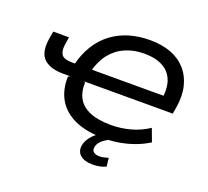

<svg xmlns="http://www.w3.org/2000/svg" viewBox="-149 -899 1390 1283"><g transform="rotate(20 546.0 -257.5)"><path d="M645 9Q517 9 434 -29Q351 -67 311.5 -135.5Q272 -204 275 -296L289 -304H242Q174 -304 132 -325Q90 -346 75.5 -386Q61 -426 70 -486L80 -546H192L183 -487Q177 -441 195 -418Q213 -395 270 -395H303L286 -382Q306 -466 344.5 -528Q383 -590 438 -631.5Q493 -673 561 -693.5Q629 -714 710 -714Q794 -714 858.5 -689.5Q923 -665 965 -617.5Q1007 -570 1023.5 -503Q1040 -436 1026 -351L1018 -304H387L396 -299Q394 -229 421.5 -183.5Q449 -138 507.5 -114.5Q566 -91 656 -91Q723 -91 791 -109Q859 -127 919 -167L953 -76Q909 -48 857.5 -29Q806 -10 751.5 -0.5Q697 9 645 9ZM704 -616Q631 -616 571 -590.5Q511 -565 469.5 -514Q428 -463 407 -384L393 -395H944L912 -352Q931 -442 910 -500.5Q889 -559 836 -587.5Q783 -616 704 -616ZM630 199Q571 199 541 172.5Q511 146 520 99Q529 59 565 23Q601 -13 660 -37L690 0Q672 8 652.5 20.5Q633 33 620 48.5Q607 64 603 83Q598 109 613 120.5Q628 132 654 132Q670 132 685 128.5Q700 125 717 120L724 180Q704 189 681.5 194Q659 199 630 199Z"/></g></svg>

Font: Nunito Sans 7pt SemiExpanded SemiBold
Style: Italic
Weight: 600
Width: 6
Italic angle: -9°
Designer: Vernon Adams
Foundry: Vernon Adams
Version: Version 3.101;gftools[0.9.27]